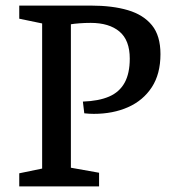

<svg xmlns="http://www.w3.org/2000/svg" viewBox="-20 -668 610 688"><path d="M49 0V-47L131 -64V-584L49 -601V-648H305Q383 -648 438.5 -631.5Q494 -615 524.5 -577.5Q555 -540 555 -474Q555 -403 524 -355.5Q493 -308 439 -284Q385 -260 316 -260Q308 -260 299.5 -260.5Q291 -261 282 -262L277 -304Q334 -306 371 -322Q408 -338 426.5 -371.5Q445 -405 445 -458Q445 -524 408 -555Q371 -586 305 -586Q285 -586 265 -584.5Q245 -583 234 -581V-67L335 -49V0Z"/></svg>

Font: Faustina Light Medium
Style: Regular
Weight: 500
Version: Version 1.200